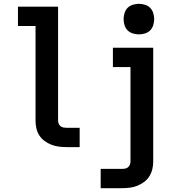

<svg xmlns="http://www.w3.org/2000/svg" viewBox="-20 -770 940 1005"><path d="M329 0Q309 0 288.5 -2.5Q268 -5 249 -12.5Q230 -20 213.5 -32Q197 -44 186 -61Q175 -78 170.5 -98Q166 -118 166 -139V-634H74V-735H284V-139Q284 -130 287.5 -122Q291 -114 297.5 -109Q304 -104 312.5 -102.5Q321 -101 329 -101H397V0ZM507 215V114H618Q627 114 635 112.5Q643 111 649.5 106Q656 101 659.5 93Q663 85 663 76V-419H571V-520H782V76Q782 97 777 117Q772 137 761 154Q750 171 733.5 183Q717 195 698 202.5Q679 210 659 212.5Q639 215 618 215ZM707 -590Q691 -590 675 -595Q659 -600 648 -611Q637 -622 632 -638Q627 -654 627 -670Q627 -686 632 -702Q637 -718 648 -729Q659 -740 675 -745Q691 -750 707 -750Q723 -750 739 -745Q755 -740 766 -729Q777 -718 782 -702Q787 -686 787 -670Q787 -654 782 -638Q777 -622 766 -611Q755 -600 739 -595Q723 -590 707 -590Z"/></svg>

Font: Iosevka Book
Style: Bold
Weight: 700
Designer: Belleve Invis
Foundry: Belleve Invis
Version: Version 28.0.7; ttfautohint (v1.8.3)